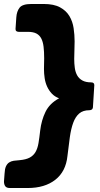

<svg xmlns="http://www.w3.org/2000/svg" viewBox="-32 -760 501 965"><path d="M189 -413Q189 -428 189.5 -441.5Q190 -455 190 -467Q190 -500 187 -525Q184 -550 175.5 -566.5Q167 -583 151 -591.5Q135 -600 108 -600H62Q56 -600 51 -603Q46 -606 46 -614L50 -673Q52 -703 66.5 -721.5Q81 -740 126 -740H188Q239 -740 270 -723Q301 -706 317 -679Q333 -652 338 -618.5Q343 -585 343 -552Q343 -528 342 -506.5Q341 -485 341 -464Q341 -440 344 -418.5Q347 -397 356 -381Q365 -365 382 -355.5Q399 -346 426 -346Q442 -346 442 -332L435 -220Q434 -212 428.5 -209Q423 -206 417 -206Q385 -206 366 -189.5Q347 -173 336 -143Q325 -113 319 -70.5Q313 -28 307 24Q299 102 246 143.5Q193 185 107 185H18Q1 185 -5.5 176Q-12 167 -12 152L-9 112Q-8 89 -2 76Q4 63 14 56.5Q24 50 37 48Q50 46 67 45Q99 42 117.5 32Q136 22 146.5 4Q157 -14 161.5 -41Q166 -68 170 -104Q176 -155 196.5 -197.5Q217 -240 265 -266Q243 -274 228.5 -289.5Q214 -305 205 -324.5Q196 -344 192.5 -367Q189 -390 189 -413Z"/></svg>

Font: Poetsen One
Style: Regular
Weight: 400
Designer: Pablo Impallari, Rodrigo Fuenzalida
Foundry: Pablo Impallari, Rodrigo Fuenzalida
Version: Version 1.001; ttfautohint (v0.93) -l 8 -r 50 -G 200 -x 14 -